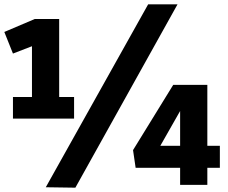

<svg xmlns="http://www.w3.org/2000/svg" viewBox="-25 -856 1056 889"><path d="M162 -657 123 -716V-307H249V-768H136L-5 -708L35 -608ZM35 -307H318V-407H35ZM797 -836H661L187 11L324 13ZM809 0V-393H838L698 -147L673 -181H993V-79H603L591 -161L777 -463H935V0Z"/></svg>

Font: Yaldevi
Style: Bold
Weight: 700
Designer: Sol Matas, Rajitha Manaperi, Kosala Senevirathne
Foundry: Mooniak
Version: Version 1.100